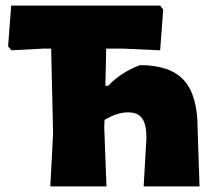

<svg xmlns="http://www.w3.org/2000/svg" viewBox="-20 -667 760 687"><path d="M160 0 170 -190 163 -493H134L21 -487L9 -501L20 -647H553L564 -633L553 -487L421 -493H360L357 -360H367Q412 -408 481 -434Q589 -434 638 -380Q687 -326 687 -208L694 0H494L504 -174Q504 -222 488.5 -243.5Q473 -265 438 -265Q399 -265 354 -238L353 -210L361 0Z"/></svg>

Font: Alegreya Sans Black
Style: Regular
Weight: 900
Designer: Juan Pablo del Peral
Foundry: Huerta Tipografica
Version: Version 2.007